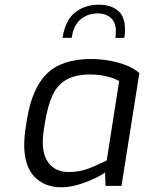

<svg xmlns="http://www.w3.org/2000/svg" viewBox="-20 -791 613 817"><path d="M83 -175Q83 -214 94 -278Q115 -414 179 -477Q243 -540 368 -540Q426 -540 483 -524.5Q540 -509 573 -480L497 0H429L427 -57Q400 -37 344 -15.5Q288 6 241 6Q170 6 126.5 -39Q83 -84 83 -175ZM434 -108 487 -446Q469 -457 436.5 -465.5Q404 -474 364 -474Q302 -474 263.5 -452.5Q225 -431 204 -386.5Q183 -342 171 -268Q162 -216 162 -187Q162 -125 191.5 -92Q221 -59 272 -59Q314 -59 348.5 -71Q383 -83 434 -108ZM401 -771Q451 -771 481.5 -746Q512 -721 512 -666Q512 -655 511 -646Q510 -637 509 -630H471Q473 -648 473 -657Q473 -696 451.5 -715Q430 -734 395 -734Q354 -734 323.5 -709Q293 -684 285 -630H246Q258 -705 299.5 -738Q341 -771 401 -771Z"/></svg>

Font: Exo
Style: Italic
Weight: 400
Italic angle: -9°
Designer: Natanael Gama
Foundry: Natanael Gama
Version: Version 1.500; ttfautohint (v1.6)